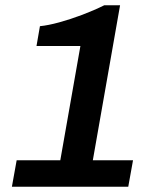

<svg xmlns="http://www.w3.org/2000/svg" viewBox="-20 -706 616 726"><path d="M25 0 43 -100H208L284 -532H118L131 -607Q162 -610 204 -621.5Q246 -633 291 -650Q336 -667 374 -686H434L331 -100H483L465 0Z"/></svg>

Font: Archivo Variable SemiBold
Style: Italic
Weight: 600
Italic angle: -10°
Designer: Hector Gatti
Foundry: Omnibus-Type
Version: Version 2.001